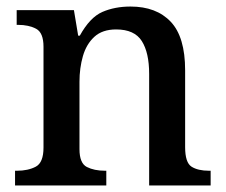

<svg xmlns="http://www.w3.org/2000/svg" viewBox="-20 -567 691 587"><path d="M26 0V-45H32Q66 -45 89.5 -57.5Q113 -70 113 -116V-424Q113 -467 90.5 -479Q68 -491 35 -491H31V-536H206L219 -458H224Q255 -514 293 -530.5Q331 -547 379 -547Q458 -547 502 -500.5Q546 -454 546 -352V-117Q546 -70 565.5 -57.5Q585 -45 619 -45H624V0H436V-341Q436 -406 413.5 -441.5Q391 -477 335 -477Q293 -477 268.5 -454.5Q244 -432 233.5 -395.5Q223 -359 223 -317V-111Q223 -68 245.5 -56.5Q268 -45 301 -45H305V0Z"/></svg>

Font: Noto Serif Bengali Medium
Style: Regular
Weight: 500
Designer: Juan Bruce, Universal Thirst, Indian Type Foundry and the Monotype Design Team.
Foundry: Monotype Imaging Inc.
Version: Version 2.003; ttfautohint (v1.8.4.7-5d5b)